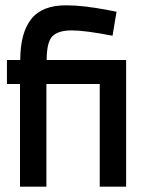

<svg xmlns="http://www.w3.org/2000/svg" viewBox="-20 -700 540 720"><path d="M402 -566Q299 -586 249 -586Q199 -586 177 -564.5Q155 -543 155 -475H453V0H354V-385H154V0H55V-385H6V-475H56Q56 -577 97.5 -629Q139 -681 230 -680Q293 -680 386 -662L417 -656Z"/></svg>

Font: Lekton
Style: Bold
Weight: 700
Designer: Paolo Mazzetti, Luciano Perondi, Raffaele Flato, Elena Papassissa, Emilio Macchia, Michela Povoleri, Tobias Seemiller, R
Version: Version 34.000